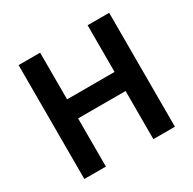

<svg xmlns="http://www.w3.org/2000/svg" viewBox="-154 -858 1026 1019"><g transform="rotate(-30 359.5 -349.0)"><path d="M505 -295H214V0H82V-698H214V-412H505V-698H637V0H505Z"/></g></svg>

Font: IBM Plex Sans KR SmBld
Style: Regular
Weight: 600
Designer: Mike Abbink; Paul van der Laan; Pieter van Rosmalen; Wujin Sim; Chorong Kim; Dohee Lee;
Foundry: Sandoll Inc.
Version: Version 1.002